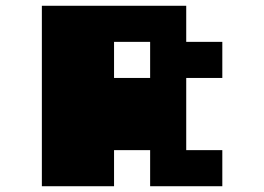

<svg xmlns="http://www.w3.org/2000/svg" viewBox="-20 -645 915 665"><path d="M125 0V-625H625V-500H750V-375H625V-125H750V0H500V-125H375V0ZM375 -375H500V-500H375Z"/></svg>

Font: Silkscreen
Style: Bold
Weight: 700
Designer: Jason Kottke
Foundry: Jason Kottke
Version: Version 1.001; ttfautohint (v1.8.4.7-5d5b)